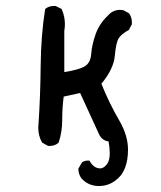

<svg xmlns="http://www.w3.org/2000/svg" viewBox="-20 -494 540 642"><path d="M311 128Q275 128 252 102Q242 88 242 70L254 49Q262 43 273 43H279Q293 69 315 69Q328 69 339 53Q347 41 347 18Q347 1 343 -21Q321 -24 311 -45.5Q301 -67 283.5 -105.5Q266 -144 248 -183L193 -171Q188 -134 188 -93Q188 -52 176 -17Q164 -6 146 -6H141L121 -17Q108 -39 108 -67L109 -83Q115 -173 116 -274.5Q117 -376 131 -464Q143 -474 160 -474H166L186 -464Q197 -440 197 -413Q197 -402 195 -390V-253Q246 -261 264.5 -273Q283 -285 285 -314Q287 -343 299.5 -379Q312 -415 341 -442Q357 -461 382 -461L392 -460L411 -450Q421 -437 421 -419V-413L411 -394Q387 -381 377.5 -367Q368 -353 364 -308Q360 -263 319 -214Q345 -149 380 -89Q408 -40 408 6Q408 78 368 108Q343 128 311 128Z"/></svg>

Font: Xiaolai SC
Style: Regular
Weight: 400
Designer: Nozomi Seto 瀬戸のぞみ
Version: Version 3.11;December 4, 2020;FontCreator 13.0.0.2613 64-bit